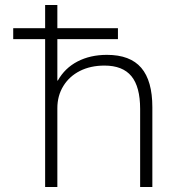

<svg xmlns="http://www.w3.org/2000/svg" viewBox="-20 -750 704 770"><path d="M453 -593H33V-637H453ZM161 0V-730H210V-427H212Q240 -477 291 -503.5Q342 -530 409 -530Q502 -530 546.5 -478Q591 -426 591 -320V0H542V-313Q542 -402 507 -444.5Q472 -487 399 -487Q343 -487 300.5 -465.5Q258 -444 234 -405Q210 -366 210 -316V0Z"/></svg>

Font: M PLUS 2 Light
Style: Regular
Weight: 300
Designer: Coji Morishita
Foundry: UNDERFOREST DESIGN
Version: Version 1.001